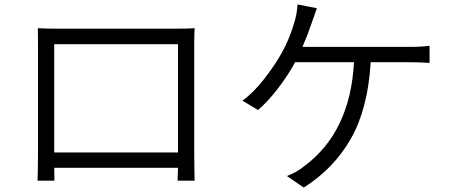

<svg xmlns="http://www.w3.org/2000/svg" viewBox="-20 -808 2040 864"><path d="M236 -679H770Q827 -679 856 -681Q854 -657 854 -607V-113L855 -32Q856 -15 856 5H779L781 -53H224L225 5H149Q149 -16 150 -34L151 -113V-607Q151 -657 150 -681Q189 -679 236 -679ZM781 -609H224V-122H781Z M1382 -703Q1365 -652 1341 -597H1821Q1878 -597 1913 -602V-525Q1868 -528 1821 -528H1648Q1636 -320 1559.5 -185Q1483 -50 1347 36L1271 -16Q1315 -32 1350 -61Q1556 -214 1573 -528H1308Q1277 -470 1230 -409Q1183 -348 1141 -313L1071 -355Q1120 -390 1169 -453Q1218 -516 1249 -572Q1284 -635 1306 -712Q1316 -745 1319 -788L1406 -771Z"/></svg>

Font: Sinter Normal
Style: Regular
Weight: 350
Foundry: Adobe & rsms
Version: Version 1.000